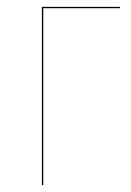

<svg xmlns="http://www.w3.org/2000/svg" viewBox="-20 -537 380 557"><path d="M105.5 0H101.6V-517.1H328.6L327.1 -513.2H105.5Z"/></svg>

Font: Fira Sans Compressed Four
Style: Regular
Weight: 100
Width: 1
Designer: Carrois Corporate & Edenspiekermann AG
Foundry: Carrois Corporate GbR & Edenspiekermann AG
Version: Version 4.203;PS 004.203;hotconv 1.0.88;makeotf.lib2.5.64775